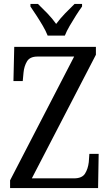

<svg xmlns="http://www.w3.org/2000/svg" viewBox="-20 -951 556 971"><path d="M31 0V-39L355 -665H170Q131 -665 116.5 -640.5Q102 -616 99 -584L95 -541H48L52 -714H465V-674L141 -49H354Q395 -49 410 -73Q425 -97 429 -131L432 -173H479L476 0ZM221 -771Q212 -794 196.5 -820.5Q181 -847 164 -873Q147 -899 134 -918V-931H172Q195 -909 220 -883Q245 -857 264 -830Q284 -857 309 -883Q334 -909 357 -931H395V-918Q381 -899 364.5 -873Q348 -847 332.5 -820.5Q317 -794 308 -771Z"/></svg>

Font: Noto Serif Condensed
Style: Regular
Weight: 400
Width: 3
Designer: Monotype Design Team
Foundry: Monotype Imaging Inc.
Version: Version 2.013; ttfautohint (v1.8.4.7-5d5b)